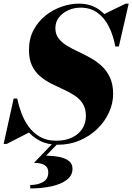

<svg xmlns="http://www.w3.org/2000/svg" viewBox="-52 -780 726 1054"><path d="M266.5 14.5Q208 14.5 165.8 -7.8Q123.5 -30 95 -67Q66.5 -104 49.2 -149Q32 -194 23 -239H42.5Q50.5 -200 65.5 -159.5Q80.5 -119 105.5 -84.5Q130.5 -50 167.8 -28.8Q205 -7.5 257 -7.5Q306.5 -7.5 343 -24.8Q379.5 -42 399.5 -72.8Q419.5 -103.5 419.5 -144Q419.5 -184 402.5 -210.8Q385.5 -237.5 357.5 -255.8Q329.5 -274 296.2 -289Q263 -304 229.8 -320.8Q196.5 -337.5 168.8 -360.8Q141 -384 124 -419Q107 -454 107 -505.5Q107 -567.5 132.2 -615Q157.5 -662.5 198.2 -694.8Q239 -727 287 -743.5Q335 -760 380.5 -760Q444.5 -760 489.5 -728.8Q534.5 -697.5 562 -644Q589.5 -590.5 600.5 -525H581Q570 -585 546 -633.2Q522 -681.5 483.5 -709.8Q445 -738 389.5 -738Q354.5 -738 323.2 -724Q292 -710 272 -685Q252 -660 252 -625.5Q252 -592.5 269.2 -569.8Q286.5 -547 314.8 -529.8Q343 -512.5 376.8 -496.8Q410.5 -481 444.5 -462.2Q478.5 -443.5 506.5 -417.5Q534.5 -391.5 551.8 -354.2Q569 -317 569 -264Q569 -212 546 -162Q523 -112 481.8 -72.2Q440.5 -32.5 385.5 -9Q330.5 14.5 266.5 14.5ZM-32 10 23 -239H42.5L56 -167Q68 -133 81.2 -105.5Q94.5 -78 112 -55L-15 10ZM581 -525 573.5 -582.5Q562.5 -613.5 550.2 -640.8Q538 -668 516 -700.5L637.5 -760H654.5L600.5 -525ZM114 254.5V235.5Q155.5 235.5 184.2 219.2Q213 203 213 165.5Q213 138.5 192.5 126.2Q172 114 134.5 114L248 -4H277L201 74.5Q240.5 75 273.2 81.5Q306 88 326 103.5Q346 119 346 146.5Q346 183.5 314.2 207.5Q282.5 231.5 229.8 243Q177 254.5 114 254.5Z"/></svg>

Font: Bodoni Moda 11pt ExtraBold
Style: Italic
Weight: 800
Italic angle: -13°
Version: Version 2.004